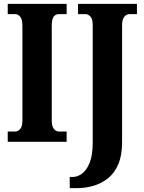

<svg xmlns="http://www.w3.org/2000/svg" viewBox="-20 -734 744 994"><path d="M20 0V-53H59Q72 -53 84 -65.5Q96 -78 96 -109V-601Q96 -635 84 -648Q72 -661 59 -661H20V-714H325V-661H285Q268 -661 258 -648Q248 -635 248 -600V-110Q248 -80 259 -66.5Q270 -53 285 -53H325V0ZM341 240V182H358Q381 182 404.5 165Q428 148 444 109Q460 70 460 3V-603Q460 -636 448 -648.5Q436 -661 423 -661H384V-714H689V-661H650Q636 -661 624 -648Q612 -635 612 -601V2Q612 70 592.5 116Q573 162 539 189Q505 216 463.5 228Q422 240 378 240Z"/></svg>

Font: Noto Serif ExtraCondensed ExtraBold
Style: Regular
Weight: 800
Width: 2
Designer: Monotype Design Team
Foundry: Monotype Imaging Inc.
Version: Version 2.013; ttfautohint (v1.8.4.7-5d5b)